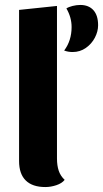

<svg xmlns="http://www.w3.org/2000/svg" viewBox="-20 -740 416 775"><path d="M304 -720Q338 -720 357 -699Q376 -678 376 -638Q376 -613 363 -588Q350 -563 326.5 -546.5Q303 -530 273 -530Q255 -530 239 -536Q269 -576 269 -631Q269 -670 248 -706Q257 -712 273 -716Q289 -720 304 -720ZM241 -14Q230 0 207.5 7.5Q185 15 163 15Q111 15 84 -11.5Q57 -38 57 -90V-700L210 -716V-100Q210 -72 217 -51Q224 -30 241 -14Z"/></svg>

Font: Sansita
Style: Bold
Weight: 700
Designer: Pablo Cosgaya
Foundry: Omnibus-Type
Version: Version 1.006